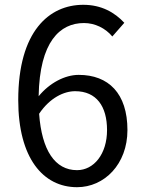

<svg xmlns="http://www.w3.org/2000/svg" viewBox="-20 -767 595 800"><path d="M293 -387C382 -387 426 -324 426 -225C426 -125 371 -58 301 -58C209 -58 154 -141 143 -293C188 -360 247 -387 293 -387ZM301 13C415 13 511 -83 511 -225C511 -378 432 -455 308 -455C250 -455 186 -421 141 -366C145 -594 230 -671 330 -671C375 -671 419 -650 448 -615L498 -672C458 -715 403 -747 327 -747C185 -747 56 -637 56 -350C56 -108 160 13 301 13Z"/></svg>

Font: Source Han Sans TC
Style: Regular
Weight: 400
Designer: Ryoko NISHIZUKA 西塚涼子 (kana, bopomofo & ideographs); Paul D. Hunt (Latin, Greek & Cyrillic); Sandoll Communications 산돌커뮤니
Foundry: Adobe
Version: Version 2.002;hotconv 1.0.116;makeotfexe 2.5.65601